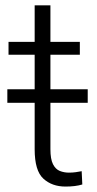

<svg xmlns="http://www.w3.org/2000/svg" viewBox="-20 -684 362 714"><path d="M306.2 -352.1V-301.8H167.5V-128.9Q167.5 -92.3 177 -73.5Q186.5 -54.7 202.4 -48.3Q218.3 -42 236.3 -42Q249.5 -42 261.7 -43.7Q273.9 -45.4 283.7 -47.4L286.1 2Q260.7 9.8 223.6 9.8Q173.3 9.8 141.1 -19.8Q108.9 -49.3 108.9 -128.9V-301.8H7.3V-352.1H108.9V-480.5H11.7V-528.3H108.9V-664.1H167.5V-528.3H276.9V-480.5H167.5V-352.1Z"/></svg>

Font: Vazirmatn RD ExtraLight
Style: Regular
Weight: 200
Designer: Saber Rastikerdar
Foundry: Saber Rastikerdar
Version: Version 32.102